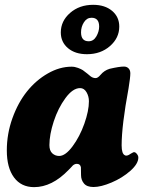

<svg xmlns="http://www.w3.org/2000/svg" viewBox="-20 -768 594 797"><path d="M366.7 -748Q415.5 -748 445.3 -722.9Q475.1 -697.8 475.1 -657.7Q475.1 -610.4 436.5 -576.7Q397.9 -543 340.8 -543Q292 -543 262.2 -568.1Q232.4 -593.3 232.4 -633.3Q232.4 -680.7 271 -714.4Q309.6 -748 366.7 -748ZM316.4 -633.8Q316.4 -596.7 348.1 -596.7Q368.2 -596.7 379.9 -616.9Q391.6 -637.2 391.6 -657.7Q391.6 -694.3 359.9 -694.3Q340.3 -694.3 328.4 -675.5Q316.4 -656.7 316.4 -633.8ZM554.2 -113.8Q554.2 -87.9 520.5 -58.3Q486.8 -28.8 442.9 -10.3Q398.9 8.3 368.2 8.3Q340.8 8.3 328.6 -6.3Q316.4 -21 316.4 -41Q316.4 -70.3 315.9 -73.2Q313.5 -87.9 298.8 -87.9Q293.9 -87.9 289.3 -85.7Q284.7 -83.5 282 -80.8Q279.3 -78.1 273.9 -72Q268.6 -65.9 264.6 -62.5Q195.8 8.8 121.6 8.8Q67.9 8.8 38.1 -31.5Q8.3 -71.8 8.3 -143.6Q8.3 -212.4 31.5 -277.1Q54.7 -341.8 92 -388.4Q129.4 -435.1 178.5 -463.1Q227.5 -491.2 277.3 -491.2Q290.5 -491.2 304 -486.1Q317.4 -481 324 -476.6Q330.6 -472.2 342.8 -462.2Q355 -452.1 356 -451.2Q365.7 -443.8 377 -443.8Q386.2 -443.8 397.5 -457.5Q412.6 -475.6 435.1 -482.4Q475.1 -491.7 494.6 -491.7Q506.3 -491.7 513.7 -484.1Q521 -476.6 521 -463.4Q521 -446.8 513.7 -401.9Q484.9 -246.6 484.9 -164.6Q484.9 -129.4 498.5 -123.5Q502 -121.1 507.1 -122.3Q512.2 -123.5 515.1 -125.2Q518.1 -127 523.4 -130.4Q528.8 -133.8 533.2 -135.7Q538.1 -137.7 543.5 -133.8Q548.3 -129.9 551.3 -124.5Q554.2 -120.1 554.2 -113.8ZM312.5 -402.3Q282.2 -402.3 251.7 -360.8Q221.2 -319.3 203.1 -264.2Q185.1 -209 185.1 -165.5Q185.1 -142.6 197 -131.6Q209 -120.6 225.6 -120.6Q251.5 -120.6 281.2 -160.6Q311 -200.7 330.1 -254.4Q349.1 -308.1 349.1 -347.7Q349.1 -368.2 339.1 -385.3Q329.1 -402.3 312.5 -402.3Z"/></svg>

Font: Cooper* ExtraBold
Style: Italic
Weight: 800
Italic angle: -7°
Designer: Owen Earl
Foundry: indestructible type*
Version: Version 0.001